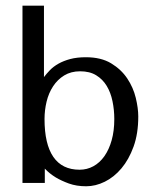

<svg xmlns="http://www.w3.org/2000/svg" viewBox="-20 -648 553 680"><path d="M469.7 -235.4Q469.7 -174.8 453.1 -128.9Q436.5 -83 410.2 -51.8Q383.8 -20.5 351.1 -4.4Q318.4 11.7 285.2 11.7Q251 11.7 224.1 2Q197.3 -7.8 177.7 -19.5Q155.3 -33.2 138.7 -50.8V0H59.6V-627.9H135.7V-375Q144.5 -386.7 156.7 -399.4Q168.9 -412.1 187 -422.4Q205.1 -432.6 229 -439Q252.9 -445.3 284.2 -445.3Q337.9 -445.3 373.5 -423.8Q409.2 -402.3 430.7 -370.1Q452.1 -337.9 460.9 -301.3Q469.7 -264.6 469.7 -235.4ZM384.8 -226.6Q384.8 -258.8 378.4 -289.6Q372.1 -320.3 357.9 -343.8Q343.8 -367.2 320.8 -381.3Q297.9 -395.5 263.7 -395.5Q231.4 -395.5 207.5 -380.9Q183.6 -366.2 168 -342.3Q152.3 -318.4 145 -288.1Q137.7 -257.8 137.7 -226.6Q137.7 -137.7 168.9 -92.3Q200.2 -46.9 261.7 -46.9Q288.1 -46.9 310.5 -59.1Q333 -71.3 349.6 -94.7Q366.2 -118.2 375.5 -151.4Q384.8 -184.6 384.8 -226.6Z"/></svg>

Font: Padauk GrcRegTest
Style: Regular
Weight: 500
Designer: Debbi Hosken
Foundry: SIL
Version: Version 2.0